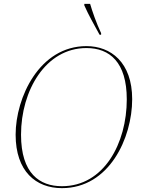

<svg xmlns="http://www.w3.org/2000/svg" viewBox="-20 -964 729 995"><path d="M496 -784H504V-792C479 -845 458 -906 447 -944H417V-936C441 -882 464 -843 496 -784ZM301 11C546 11 665 -249 665 -450C665 -641 554 -725 428 -725C184 -725 61 -458 61 -266C61 -76 166 11 301 11ZM301 1C186 1 89 -64 89 -266C89 -494 216 -715 428 -715C548 -715 637 -642 637 -449C637 -222 519 1 301 1Z"/></svg>

Font: Noto Serif Display Thin
Style: Italic
Weight: 100
Italic angle: -12°
Designer: Monotype Design Team
Foundry: Monotype Imaging Inc.
Version: Version 2.009